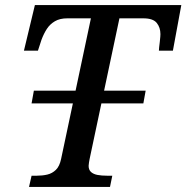

<svg xmlns="http://www.w3.org/2000/svg" viewBox="-20 -734 732 754"><path d="M104 -328 113 -378H277H389H552L543 -328H378H266ZM94 0 104 -44H125Q147 -44 166 -48.5Q185 -53 199.5 -67Q214 -81 220 -110L337 -662H244Q215 -662 195.5 -650.5Q176 -639 164 -620.5Q152 -602 143 -578L129 -535H74L117 -714H692L659 -535H604Q604 -539 605 -548.5Q606 -558 607.5 -569.5Q609 -581 609.5 -589.5Q610 -598 610 -600Q610 -626 595.5 -644Q581 -662 543 -662H449L332 -110Q331 -104 329.5 -96Q328 -88 328 -83Q328 -67 337.5 -58.5Q347 -50 363 -47Q379 -44 400 -44H421L412 0Z"/></svg>

Font: ET Text
Style: Italic
Weight: 470
Italic angle: -12°
Designer: Monotype Design Team
Foundry: Monotype Imaging Inc.
Version: Version 2.009